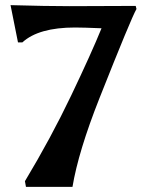

<svg xmlns="http://www.w3.org/2000/svg" viewBox="-20 -724 551 747"><path d="M251 -700 508 -701 511 -689Q491 -655 367 -342Q285 -135 262 3H81L77 -19Q178 -187 257 -352.5Q336 -518 375 -614Q303 -617 272 -617Q130 -617 67 -559H50L21 -704Q161 -700 251 -700Z"/></svg>

Font: Asul
Style: Bold
Weight: 700
Designer: Mariela Monsalve
Foundry: Mariela Monsalve
Version: Version 1.002